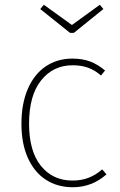

<svg xmlns="http://www.w3.org/2000/svg" viewBox="-20 -776 502 806"><path d="M284 -530Q326 -530 358 -518Q390 -506 421 -480L404 -459Q379 -481 350.5 -491.5Q322 -502 285 -502Q203 -502 152.5 -438.5Q102 -375 102 -257Q102 -141 152 -79.5Q202 -18 284 -18Q322 -18 352.5 -30Q383 -42 409 -65L427 -44Q366 10 286 10Q221 10 172.5 -21.5Q124 -53 97 -113Q70 -173 70 -257Q70 -340 96.5 -402Q123 -464 171.5 -497Q220 -530 284 -530ZM399 -756 414 -738 290 -638H274L149 -738L164 -756L282 -671Z"/></svg>

Font: Firava
Style: Regular
Weight: 400
Designer: Carrois Corporate & Edenspiekermann AG
Foundry: Greg Finn Gibson
Version: Version 5.000